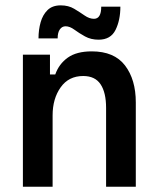

<svg xmlns="http://www.w3.org/2000/svg" viewBox="-20 -707 594 727"><path d="M66.7 0V-500H169.2V-425H189.2Q203.3 -465 236.7 -488.8Q270 -512.5 327.5 -512.5Q412.5 -512.5 453.3 -459.2Q494.2 -405.8 494.2 -319.2V0H381.7V-298.3Q381.7 -356.7 360.8 -387.9Q340 -419.2 295 -419.2Q240 -419.2 209.6 -376.2Q179.2 -333.3 179.2 -270V0ZM125.8 -561.7Q125.8 -594.2 133.8 -622.5Q141.7 -650.8 160 -668.8Q178.3 -686.7 210 -686.7Q239.2 -686.7 260.8 -673.8Q282.5 -660.8 300.4 -648.3Q318.3 -635.8 335.8 -635.8Q363.3 -635.8 363.3 -681.7H435.8Q435.8 -630.8 417.5 -593.8Q399.2 -556.7 353.3 -556.7Q324.2 -556.7 301.7 -569.2Q279.2 -581.7 261.7 -594.6Q244.2 -607.5 228.3 -607.5Q215 -607.5 206.7 -595.8Q198.3 -584.2 198.3 -561.7Z"/></svg>

Font: Familjen Grotesk GF Medium
Style: Regular
Weight: 500
Designer: Anders Wikstroem, Jonas Baeckman, Matilda Gysing, Kristian Moeller
Foundry: Familjen STHLM AB
Version: Version 2.000; Beta; Release 4; Build 6